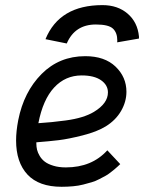

<svg xmlns="http://www.w3.org/2000/svg" viewBox="-20 -715 558 740"><path d="M349.6 -620.6Q268.6 -620.6 237.3 -547.4L155.3 -564Q209 -695.3 375 -695.3Q433.6 -695.3 471.9 -662.4Q510.3 -629.4 515.6 -574.2V-566.4L431.6 -551.8Q432.1 -554.2 432.1 -558.6Q432.1 -588.9 415.3 -604.7Q398.4 -620.6 349.6 -620.6ZM127.9 -240.2Q161.1 -242.7 179.4 -244.4Q197.8 -246.1 232.9 -250.7Q268.1 -255.4 295.2 -263.7Q322.3 -272 341.8 -283.7Q396 -316.4 396 -358.9Q396 -387.2 369.4 -405.8Q342.8 -424.3 294.9 -424.3Q231.9 -424.3 188.7 -377.7Q145.5 -331.1 127.9 -240.2ZM308.6 -498.5Q383.3 -498.5 425.3 -458.3Q467.3 -418 467.3 -361.3Q467.3 -323.2 446.8 -287.6Q426.3 -252 387.7 -228Q353.5 -207 298.3 -193.1Q243.2 -179.2 206.5 -174.8Q169.9 -170.4 120.1 -166.5V-161.1Q120.1 -149.4 122.8 -137.9Q125.5 -126.5 133.1 -113.8Q140.6 -101.1 152.8 -91.8Q165 -82.5 185.8 -76.2Q206.5 -69.8 233.9 -69.8Q334 -69.8 393.6 -135.7L443.4 -82.5Q442.9 -82 434.1 -73.7Q425.3 -65.4 421.1 -62.3Q417 -59.1 406 -50.3Q395 -41.5 386 -36.9Q377 -32.2 362.8 -24.7Q348.6 -17.1 333.7 -12.7Q318.8 -8.3 300.8 -3.7Q282.7 1 261.5 2.9Q240.2 4.9 217.3 4.9Q129.9 4.9 85.9 -42.2Q42 -89.4 42 -173.8Q42 -209 50.3 -252Q71.8 -360.8 140.1 -429.7Q208.5 -498.5 308.6 -498.5Z"/></svg>

Font: Fantasque Sans Mono
Style: Italic
Weight: 400
Italic angle: -11°
Monospace: yes
Designer: Jany Belluz
Version: Version 1.8.0 ; ttfautohint (v1.8.2)